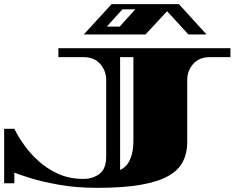

<svg xmlns="http://www.w3.org/2000/svg" viewBox="-34 -882 1142 924"><path d="M434 22Q334 22 252 7.5Q170 -7 114 -24.5Q58 -42 35 -51V0H-14V-262H35Q35 -262 48 -237.5Q61 -213 87 -177.5Q113 -142 152.5 -106Q192 -70 246 -45.5Q300 -21 368 -21Q412 -21 444.5 -45Q477 -69 477 -129V-497Q477 -541 448.5 -574Q420 -607 368 -607H247V-650H1075V-607H976Q924 -607 895.5 -574Q867 -541 867 -497V-196Q867 -145 846.5 -104.5Q826 -64 777.5 -36Q729 -8 645 7Q561 22 434 22ZM544 -64Q558 -70 572.5 -84.5Q587 -99 597.5 -129Q608 -159 608 -208V-607H544ZM369 -716 503 -862H827L960 -716H873L770 -828L666 -716ZM480 -754H542L617 -837H555Z"/></svg>

Font: Diplomata
Style: Regular
Weight: 400
Designer: Eduardo Rodriguez Tunni
Foundry: Eduardo Rodriguez Tunni
Version: Version 1.002; ttfautohint (v1.8.4.7-5d5b);gftools[0.9.23]